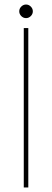

<svg xmlns="http://www.w3.org/2000/svg" viewBox="-20 -828 230 848"><path d="M85 0V-704H105V0ZM116 -757Q107 -748 95 -748Q83 -748 74 -757Q65 -766 65 -778Q65 -790 74 -799Q83 -808 95 -808Q107 -808 116 -799Q125 -790 125 -778Q125 -766 116 -757Z"/></svg>

Font: Poppins Thin
Style: Regular
Weight: 250
Designer: Ninad Kale (Devanagari), Jonny Pinhorn (Latin)
Foundry: Indian Type Foundry
Version: Version 3.200;PS 1.000;hotconv 16.6.54;makeotf.lib2.5.65590